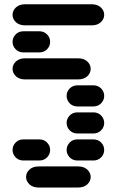

<svg xmlns="http://www.w3.org/2000/svg" viewBox="-20 -881 540 888"><path d="M159.2 -13.7H340.8Q368.2 -13.7 383.8 -28.3Q399.4 -43 399.4 -62.5Q399.4 -82 383.8 -96.7Q368.2 -111.3 340.8 -111.3H159.2Q131.8 -111.3 116.2 -96.7Q100.6 -82 100.6 -62.5Q100.6 -43 116.2 -28.3Q131.8 -13.7 159.2 -13.7ZM87.9 -138.7H162.1Q183.6 -138.7 197.8 -153.3Q211.9 -168 211.9 -187.5Q211.9 -207 197.8 -221.7Q183.6 -236.3 162.1 -236.3H87.9Q66.4 -236.3 52.2 -221.7Q38.1 -207 38.1 -187.5Q38.1 -168 52.2 -153.3Q66.4 -138.7 87.9 -138.7ZM337.9 -138.7H412.1Q433.6 -138.7 447.8 -153.3Q461.9 -168 461.9 -187.5Q461.9 -207 447.8 -221.7Q433.6 -236.3 412.1 -236.3H337.9Q316.4 -236.3 302.2 -221.7Q288.1 -207 288.1 -187.5Q288.1 -168 302.2 -153.3Q316.4 -138.7 337.9 -138.7ZM337.9 -263.7H412.1Q433.6 -263.7 447.8 -278.3Q461.9 -293 461.9 -312.5Q461.9 -332 447.8 -346.7Q433.6 -361.3 412.1 -361.3H337.9Q316.4 -361.3 302.2 -346.7Q288.1 -332 288.1 -312.5Q288.1 -293 302.2 -278.3Q316.4 -263.7 337.9 -263.7ZM337.9 -388.7H412.1Q433.6 -388.7 447.8 -403.3Q461.9 -418 461.9 -437.5Q461.9 -457 447.8 -471.7Q433.6 -486.3 412.1 -486.3H337.9Q316.4 -486.3 302.2 -471.7Q288.1 -457 288.1 -437.5Q288.1 -418 302.2 -403.3Q316.4 -388.7 337.9 -388.7ZM96.7 -513.7H340.8Q368.2 -513.7 383.8 -528.3Q399.4 -543 399.4 -562.5Q399.4 -582 383.8 -596.7Q368.2 -611.3 340.8 -611.3H96.7Q69.3 -611.3 53.7 -596.7Q38.1 -582 38.1 -562.5Q38.1 -543 53.7 -528.3Q69.3 -513.7 96.7 -513.7ZM87.9 -638.7H162.1Q183.6 -638.7 197.8 -653.3Q211.9 -668 211.9 -687.5Q211.9 -707 197.8 -721.7Q183.6 -736.3 162.1 -736.3H87.9Q66.4 -736.3 52.2 -721.7Q38.1 -707 38.1 -687.5Q38.1 -668 52.2 -653.3Q66.4 -638.7 87.9 -638.7ZM96.7 -763.7H403.3Q430.7 -763.7 446.3 -778.3Q461.9 -793 461.9 -812.5Q461.9 -832 446.3 -846.7Q430.7 -861.3 403.3 -861.3H96.7Q69.3 -861.3 53.7 -846.7Q38.1 -832 38.1 -812.5Q38.1 -793 53.7 -778.3Q69.3 -763.7 96.7 -763.7Z"/></svg>

Font: Workbench
Style: Regular
Weight: 400
Designer: Jens Kutilek
Foundry: Jens Kutilek
Version: Version 2.001